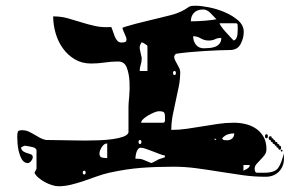

<svg xmlns="http://www.w3.org/2000/svg" viewBox="-20 -694 1040 668"><path d="M900 -93Q936 -93 948 -110Q960 -127 967 -160L968 -143Q968 -115 950.5 -97Q933 -79 904 -79Q864 -79 824.5 -84.5Q785 -90 745 -96.5Q705 -103 664.5 -108.5Q624 -114 583 -114Q523 -114 471 -110Q419 -106 360 -93Q338 -88 316 -80Q294 -72 272 -64.5Q250 -57 227.5 -51.5Q205 -46 183 -46Q174 -46 161 -50Q148 -54 136 -60.5Q124 -67 114 -75.5Q104 -84 100 -93Q100 -94 103.5 -100Q107 -106 107 -107V-173Q106 -174 103.5 -177Q101 -180 100 -180Q95 -182 82.5 -184.5Q70 -187 67 -187Q65 -187 59.5 -184.5Q54 -182 53 -180Q55 -171 61.5 -167Q68 -163 75.5 -161Q83 -159 88.5 -156.5Q94 -154 94 -147Q94 -141 87.5 -133Q81 -125 73 -127Q62 -129 55.5 -140.5Q49 -152 45.5 -166.5Q42 -181 41 -195.5Q40 -210 40 -218Q40 -230 42 -235.5Q44 -241 57 -241Q69 -241 79 -236.5Q89 -232 99 -226Q109 -220 119 -214.5Q129 -209 140 -207L207 -206Q216 -206 235 -205.5Q254 -205 277.5 -205Q301 -205 326 -206Q351 -207 372.5 -210Q394 -213 409 -218.5Q424 -224 427 -233V-323Q427 -332 429.5 -358Q432 -384 430.5 -411Q429 -438 421 -459Q413 -480 391 -480Q367 -480 344 -476.5Q321 -473 297 -473Q265 -473 240.5 -487.5Q216 -502 199 -525.5Q182 -549 173.5 -578.5Q165 -608 165 -637Q192 -637 215.5 -630.5Q239 -624 262.5 -616.5Q286 -609 311 -603.5Q336 -598 367 -600Q370 -594 373 -584.5Q376 -575 379.5 -566.5Q383 -558 388.5 -552Q394 -546 403 -546Q409 -546 414.5 -547.5Q420 -549 420 -557V-560Q420 -561 418 -566Q416 -571 413.5 -576.5Q411 -582 409 -587Q407 -592 407 -593Q406 -594 406 -597Q406 -598 419 -602Q432 -606 451 -611Q470 -616 493 -621.5Q516 -627 536.5 -632Q557 -637 572.5 -641Q588 -645 593 -647Q614 -655 622.5 -660.5Q631 -666 635.5 -669Q640 -672 644.5 -673Q649 -674 662 -674Q679 -674 707 -668.5Q735 -663 762 -651.5Q789 -640 808.5 -623Q828 -606 828 -583Q828 -561 817 -540.5Q806 -520 780 -520Q764 -520 740.5 -519Q717 -518 691 -516.5Q665 -515 639 -512.5Q613 -510 593 -507Q588 -504 587 -500Q586 -499 586 -497Q586 -490 589.5 -483.5Q593 -477 596.5 -470.5Q600 -464 603.5 -457.5Q607 -451 607 -443Q607 -418 602 -393Q597 -368 591.5 -343.5Q586 -319 581 -293.5Q576 -268 576 -242Q603 -242 630.5 -246Q658 -250 685 -254.5Q712 -259 739 -263Q766 -267 793 -267Q817 -267 837.5 -261.5Q858 -256 873.5 -244.5Q889 -233 898 -216Q907 -199 907 -175Q907 -163 900.5 -154.5Q894 -146 886.5 -138.5Q879 -131 872.5 -123.5Q866 -116 866 -107Q866 -103 867 -99Q868 -95 873 -93ZM653 -620Q658 -620 669.5 -620.5Q681 -621 693.5 -622Q706 -623 717.5 -624.5Q729 -626 733 -627Q725 -636 712.5 -648.5Q700 -661 687 -661Q666 -661 655 -649.5Q644 -638 644 -620ZM744 -613Q744 -610 750 -601.5Q756 -593 764.5 -583.5Q773 -574 781 -565.5Q789 -557 793 -553Q799 -555 802 -560.5Q805 -566 806 -573Q807 -580 807 -587.5Q807 -595 807 -601Q807 -604 806.5 -608.5Q806 -613 800 -613ZM750 -562Q737 -562 728 -557.5Q719 -553 706 -553Q691 -553 678.5 -560.5Q666 -568 652 -568Q652 -550 662 -538Q672 -526 689 -526Q699 -526 709.5 -527Q720 -528 729 -531.5Q738 -535 744 -542.5Q750 -550 750 -562ZM493 -533Q493 -535 490 -537.5Q487 -540 483 -542Q479 -545 473 -547Q469 -541 467.5 -537Q466 -533 466 -527L467 -520Q467 -518 470 -506.5Q473 -495 473 -493V-490Q473 -479 469.5 -468.5Q466 -458 466 -447H493ZM587 -433Q592 -433 592 -440Q592 -447 587 -447Q582 -447 582 -440Q582 -433 587 -433ZM547 -267Q554 -267 554 -276Q554 -285 554 -287Q554 -300 550 -303.5Q546 -307 532 -307Q527 -307 517 -303Q507 -299 496.5 -293Q486 -287 478.5 -280Q471 -273 471 -267ZM795 -230Q783 -230 772.5 -226.5Q762 -223 753 -213Q755 -207 760.5 -206.5Q766 -206 771 -206Q781 -206 788 -212.5Q795 -219 795 -230ZM907 -213Q902 -213 902 -220Q902 -227 907 -227Q912 -227 912 -220Q912 -213 907 -213ZM953 -187Q958 -187 958 -180Q958 -173 953 -173Q948 -173 948 -180H947Q940 -180 942 -187H940Q935 -187 935 -193H933Q928 -193 928 -200H927Q920 -200 922 -207H920Q915 -207 915 -213.5Q915 -220 920 -220Q927 -220 925 -213H927Q932 -213 932 -207H933Q938 -207 938 -200H940Q947 -200 945 -193H947Q952 -193 952 -187ZM727 -213V-207H733ZM467 -193Q472 -193 472 -200Q472 -207 467 -207Q462 -207 462 -200Q462 -193 467 -193ZM353 -195Q342 -195 334 -182Q326 -169 326 -160Q326 -148 334.5 -146Q343 -144 353 -144ZM554 -150Q554 -152 553 -153Q546 -154 534.5 -158.5Q523 -163 511 -167.5Q499 -172 488 -176Q477 -180 470 -180Q464 -180 460.5 -175.5Q457 -171 455 -165Q453 -159 452 -152.5Q451 -146 451 -142Q454 -142 462.5 -141.5Q471 -141 473 -140Q474 -140 479 -138Q484 -136 490 -133.5Q496 -131 500.5 -129Q505 -127 507 -127Q508 -127 512 -129Q516 -131 520 -133Q524 -135 528 -137.5Q532 -140 533 -140Q535 -141 543.5 -143.5Q552 -146 553 -147Q554 -147 554 -150ZM960 -167Q957 -166 957 -170Q957 -174 960 -173Q963 -173 963 -170Q963 -167 960 -167ZM827 -120V-100Q829 -101 839 -106.5Q849 -112 849 -120ZM273 -87Q278 -87 278 -93.5Q278 -100 273 -100Q268 -100 268 -93.5Q268 -87 273 -87Z"/></svg>

Font: Genkaimincho
Style: Regular
Weight: 800
Designer: Dr. Ken Lunde (project architect, glyph set definition & overall production); Masataka HATTORI \u670D \u90E8 \u6B63 \u8C
Foundry: Adobe Systems Incorporated
Version: Version 1.00